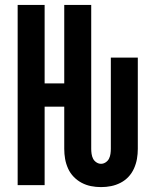

<svg xmlns="http://www.w3.org/2000/svg" viewBox="-20 -755 634 783"><path d="M392 8Q371 8 351 4Q331 0 313 -9.5Q295 -19 280.5 -34Q266 -49 257.5 -68Q249 -87 245.5 -107Q242 -127 242 -148V-320H162V0H52V-735H162V-415H242V-735H352V-148Q352 -138 353.5 -127.5Q355 -117 359.5 -108Q364 -99 373 -93Q382 -87 392 -87Q402 -87 411 -93Q420 -99 424.5 -108Q429 -117 430.5 -127.5Q432 -138 432 -148V-520H542V-148Q542 -127 538.5 -107Q535 -87 526.5 -68Q518 -49 504 -34Q490 -19 471.5 -9.5Q453 0 433 4Q413 8 392 8Z"/></svg>

Font: Iosevka QP
Style: Bold
Weight: 700
Designer: Belleve Invis
Foundry: Belleve Invis
Version: Version 20.0.0; ttfautohint (v1.8.4)